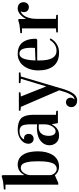

<svg xmlns="http://www.w3.org/2000/svg" viewBox="691 -1438 989 2411"><g transform="rotate(-90 1185.5 -232.5)"><path d="M11.7 -658.2V-678.2L113.8 -689L182.6 -707L191.4 -692.9V-422.4H193.4Q221.2 -469.2 252.7 -487.1Q284.2 -504.9 328.6 -504.9Q341.8 -504.9 355 -502.4Q368.2 -500 384.8 -492.9Q401.4 -485.8 415.8 -474.6Q430.2 -463.4 444.3 -443.4Q458.5 -423.3 468.5 -397.5Q478.5 -371.6 484.6 -333.3Q490.7 -294.9 490.7 -249Q490.7 -194.3 479 -147.7Q467.3 -101.1 444.1 -64.2Q420.9 -27.3 383.1 -6.3Q345.2 14.6 296.4 14.6Q269 14.6 240.2 2.2Q211.4 -10.3 191.4 -38.1L91.8 4.9H71.8V-658.2ZM191.4 -105Q191.4 -70.3 215.3 -42.5Q239.3 -14.6 270.5 -14.6Q289.6 -14.6 304.7 -23.4Q319.8 -32.2 329.8 -45.7Q339.8 -59.1 346.7 -80.6Q353.5 -102.1 357.2 -120.8Q360.8 -139.6 362.8 -166.7Q364.7 -193.8 365.2 -211.4Q365.7 -229 365.7 -253.9Q365.7 -335.4 354.7 -383.5Q343.8 -431.6 326.2 -448.7Q308.6 -465.8 280.8 -465.8Q245.1 -465.8 218.3 -426.5Q191.4 -387.2 191.4 -339.4Z M566.9 -106Q566.9 -129.9 574.5 -152.1Q582 -174.3 599.1 -194.8Q616.2 -215.3 641.1 -230.5Q666 -245.6 702.9 -254.6Q739.7 -263.7 784.7 -263.7Q808.6 -263.7 830.1 -261.7V-329.1Q830.1 -361.3 828.9 -381.3Q827.6 -401.4 822.8 -422.6Q817.9 -443.8 808.8 -455.3Q799.8 -466.8 783.4 -474.4Q767.1 -481.9 743.7 -481.9Q672.4 -481.9 639.6 -425.8V-423.8Q647.9 -425.3 654.8 -425.3Q680.2 -425.3 694.8 -409.7Q709.5 -394 709.5 -364.7Q709.5 -339.4 691.9 -322Q674.3 -304.7 647.9 -304.7Q619.1 -304.7 602.5 -324.2Q585.9 -343.8 585.9 -370.1Q585.9 -427.7 638.9 -466.3Q691.9 -504.9 760.7 -504.9Q809.6 -504.9 844 -494.6Q878.4 -484.4 898.9 -467.5Q919.4 -450.7 930.9 -421.6Q942.4 -392.6 946 -362.3Q949.7 -332 949.7 -288.1V-24.9L1000 -20V0H844.7L831.1 -77.1H830.1Q806.2 -30.8 772.2 -8.1Q738.3 14.6 689.9 14.6Q630.4 14.6 598.6 -21Q566.9 -56.6 566.9 -106ZM685.1 -116.2Q685.1 -77.1 699.7 -53Q714.4 -28.8 742.7 -28.8Q775.9 -28.8 803 -70.3Q830.1 -111.8 830.1 -171.9V-239.3Q810.5 -241.7 798.3 -241.7Q772.9 -241.7 753.2 -234.9Q733.4 -228 721.7 -216.3Q710 -204.6 702.1 -191.7Q694.3 -178.7 690.9 -163.1Q687.5 -147.5 686.3 -137.2Q685.1 -127 685.1 -116.2Z M1045.9 169.4Q1045.9 140.6 1063.2 121.1Q1080.6 101.6 1106.9 101.6Q1135.3 101.6 1149.7 119.1Q1164.1 136.7 1164.1 162.6Q1164.1 172.4 1158 186Q1151.9 199.7 1142.1 206.5V208.5Q1159.2 208 1174.3 196.5Q1189.5 185.1 1201.7 163.6Q1213.9 142.1 1220.2 127.4Q1226.6 112.8 1234.9 90.8L1256.8 16.6L1049.3 -464.8L1001 -470.2V-490.2H1231.9V-470.2L1179.2 -464.8L1306.2 -146.5L1401.9 -464.8L1348.1 -470.2V-490.2H1481V-470.2L1430.2 -464.8L1268.1 84Q1251 133.8 1232.9 167Q1214.8 200.2 1196.5 215.6Q1178.2 231 1162.6 236.3Q1147 241.7 1127.9 241.7Q1091.3 241.7 1068.6 221.2Q1045.9 200.7 1045.9 169.4Z M1506.8 -245.1Q1506.8 -283.2 1514.2 -319.6Q1521.5 -356 1538.1 -389.6Q1554.7 -423.3 1578.6 -448.7Q1602.5 -474.1 1637.9 -489.5Q1673.3 -504.9 1716.3 -504.9Q1756.8 -504.9 1789.1 -493.4Q1821.3 -481.9 1842.8 -461.4Q1864.3 -440.9 1878.4 -411.4Q1892.6 -381.8 1898.7 -347.4Q1904.8 -313 1904.8 -272L1891.6 -259.8H1631.8V-230Q1631.8 -17.1 1752.9 -17.1Q1838.9 -17.1 1890.1 -103L1909.2 -91.3Q1846.2 14.6 1730 14.6Q1617.7 14.6 1562.3 -54.7Q1506.8 -124 1506.8 -245.1ZM1631.8 -281.7 1789.6 -288.1Q1791 -313 1791 -335.9Q1791 -406.7 1774.2 -444.8Q1757.3 -482.9 1718.3 -482.9Q1694.8 -482.9 1678 -467.5Q1661.1 -452.1 1651.9 -423.3Q1642.6 -394.5 1637.9 -360.6Q1633.3 -326.7 1631.8 -281.7Z M1974.6 -451.2V-471.2L2076.7 -481.9L2145.5 -500L2152.3 -485.8V-401.9H2154.3Q2164.1 -421.4 2178.2 -439.9Q2192.4 -458.5 2209.2 -472.9Q2226.1 -487.3 2245.1 -496.1Q2264.2 -504.9 2283.7 -504.9Q2321.8 -504.9 2342.5 -484.6Q2363.3 -464.4 2363.3 -430.7Q2363.3 -416.5 2358.9 -404.5Q2354.5 -392.6 2346.4 -383.8Q2338.4 -375 2326.9 -369.9Q2315.4 -364.7 2301.8 -364.7Q2287.1 -364.7 2275.4 -369.6Q2263.7 -374.5 2255.6 -382.8Q2247.6 -391.1 2243.2 -402.1Q2238.8 -413.1 2238.8 -425.8Q2238.8 -451.7 2249.5 -463.9V-466.8Q2231.9 -462.9 2215.1 -448.2Q2198.2 -433.6 2184.6 -408.4Q2170.9 -383.3 2162.6 -347.9Q2154.3 -312.5 2154.3 -268.1V-24.9L2204.6 -20V0H1984.4V-20L2034.7 -24.9V-451.2Z"/></g></svg>

Font: Vidaloka
Style: Regular
Weight: 400
Designer: Cyreal (www.cyreal.org)
Foundry: Cyreal (www.cyreal.org)
Version: Version 1.011